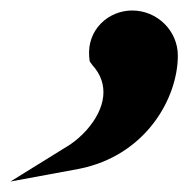

<svg xmlns="http://www.w3.org/2000/svg" viewBox="-105 -142 359 366"><path d="M-85 204 45 180C173 155 234 45 234 -36C234 -84 194 -122 147 -122C102 -122 61 -86 65 -34L66 -25L71 -18C104 18 97 64 60 106C51 116 40 126 28 134Z"/></svg>

Font: Charger Pro
Style: UltraNar
Weight: 900
Designer: Jasper
Foundry: Cannot Into Space Fonts
Version: Version 1.09